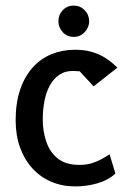

<svg xmlns="http://www.w3.org/2000/svg" viewBox="-20 -663 459 687"><path d="M249 4Q203 4 164 -12.5Q125 -29 96.5 -60Q68 -91 52 -134.5Q36 -178 36 -233Q36 -295 52 -342Q68 -389 96.5 -421Q125 -453 164 -469Q203 -485 248 -485Q282 -485 307.5 -477.5Q333 -470 351.5 -459Q370 -448 382 -437.5Q394 -427 400 -421L315 -354L265 -408L243 -409Q214 -410 193 -396Q172 -382 158.5 -357.5Q145 -333 139 -301.5Q133 -270 133 -235Q133 -194 145.5 -156.5Q158 -119 186.5 -96Q215 -73 264 -73Q289 -73 308.5 -79Q328 -85 344 -94Q360 -103 372 -111L393 -42Q367 -18 328.5 -7Q290 4 249 4ZM244 -531Q220 -531 204.5 -548Q189 -565 189 -587Q189 -610 204.5 -626.5Q220 -643 244 -643Q267 -643 283 -626.5Q299 -610 299 -587Q299 -565 283 -548Q267 -531 244 -531Z"/></svg>

Font: Kreon Light
Style: Regular
Weight: 400
Version: Version 2.002